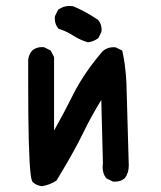

<svg xmlns="http://www.w3.org/2000/svg" viewBox="-20 -624 540 645"><path d="M74.7 -341.8Q74.7 -380.4 74.7 -422.9V-423.3Q76.7 -440.9 87.9 -454.1Q101.6 -465.8 121.1 -465.8Q124 -465.8 128.4 -465.3L150.4 -454.1L161.6 -432.1V-185.5Q195.3 -245.1 225.6 -306.2Q261.2 -377 321.3 -447.8Q336.4 -465.3 361.3 -465.3Q363.8 -465.3 367.7 -465.3L390.6 -454.1Q397 -425.8 399.4 -405.3Q403.8 -371.6 404.8 -342.8L412.6 -67.4Q412.6 -43 399.4 -25.4Q385.7 -13.7 366.2 -13.7Q363.3 -13.7 358.9 -14.2L337.4 -24.9L336.4 -25.9Q324.7 -41 324.7 -63Q324.7 -68.8 325.7 -75.7L320.3 -288.1Q287.1 -234.9 258.3 -175.3Q229.5 -115.7 169.9 -17.6Q148.4 -2.9 121.1 1.5Q103 -0.5 89.8 -12.2Q85.4 -18.6 83 -38.1Q74.7 -104 74.7 -341.8ZM164.1 -562Q164.1 -565.4 164.6 -569.8L175.3 -591.3L176.8 -592.3Q193.4 -604 213.4 -604Q219.2 -604 226.1 -603Q268.1 -585 309.1 -557.6Q321.3 -543.9 321.3 -524.4Q321.3 -521.5 320.8 -517.1L310.1 -495.6Q293.9 -483.9 274.9 -481.9Q247.6 -490.2 225.1 -504.9Q202.6 -519.5 176.8 -527.3L175.8 -528.8Q164.1 -542 164.1 -562Z"/></svg>

Font: Bakudai
Style: Medium
Weight: 500
Version: Version 1.48